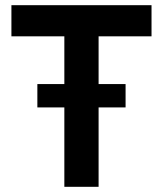

<svg xmlns="http://www.w3.org/2000/svg" viewBox="-20 -720 628 740"><path d="M228 0V-580H24V-700H564V-580H360V0ZM124 -306V-396H464V-306Z"/></svg>

Font: Space Grotesk
Style: Bold
Weight: 700
Designer: Florian Karsten
Foundry: Florian Karsten
Version: Version 2.000